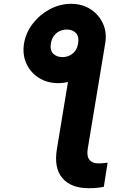

<svg xmlns="http://www.w3.org/2000/svg" viewBox="-20 -780 708 1014"><path d="M358.4 -465.3 535.6 -550.8 443.4 5.4Q437 44.4 452.4 63.7Q467.8 83 500.5 83Q511.7 83 522.9 82Q534.2 81.1 548.3 79.1L528.3 206.5Q509.3 210.4 489.5 212.2Q469.7 213.9 448.2 213.9Q354.5 213.9 309.1 160.2Q263.7 106.4 280.8 5.4ZM106.9 -550.8Q116.7 -607.9 153.1 -655.3Q189.5 -702.6 242.9 -731.2Q296.4 -759.8 355.5 -759.8Q414.6 -759.8 458.5 -731.2Q502.4 -702.6 523.9 -655.3Q545.4 -607.9 535.6 -550.8Q526.9 -493.7 489.5 -445.8Q452.1 -397.9 398.7 -369.6Q345.2 -341.3 286.6 -340.8Q228 -341.3 184.1 -369.6Q140.1 -397.9 118.9 -445.3Q97.7 -492.7 106.9 -550.8ZM310.1 -478.5Q329.6 -478.5 347.2 -486.6Q364.7 -494.6 377 -511Q389.2 -527.3 392.6 -551.8Q398.4 -588.4 380.4 -606.2Q362.3 -624 334 -624Q313 -624 295.2 -615.7Q277.3 -607.4 265.4 -591.6Q253.4 -575.7 249 -551.8Q242.7 -515.1 260.7 -496.8Q278.8 -478.5 310.1 -478.5Z"/></svg>

Font: Inter 28pt ExtraBold
Style: Italic
Weight: 800
Italic angle: -9.3988°
Designer: Rasmus Andersson
Foundry: rsms
Version: Version 4.001;git-66647c0bb